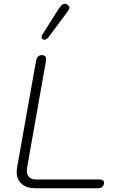

<svg xmlns="http://www.w3.org/2000/svg" viewBox="-20 -1004 648 1024"><path d="M69 -87Q69 -94 71 -110L172 -678Q178 -710 203 -710Q226 -710 226 -687Q226 -681 225 -678L124 -107Q123 -102 123 -94Q123 -72 135.5 -59.5Q148 -47 170 -47H508Q540 -47 534 -23Q529 0 500 0H168Q122 0 95.5 -23.5Q69 -47 69 -87ZM202 -806Q202 -813 207 -821L295 -960Q311 -984 325 -984Q331 -984 338 -980Q350 -973 350 -963Q350 -955 341 -943L239 -806Q228 -792 217 -792Q215 -792 209 -794Q202 -797 202 -806Z"/></svg>

Font: Kodchasan ExtraLight
Style: Italic
Weight: 275
Italic angle: -10°
Version: Version 1.000; ttfautohint (v1.6)